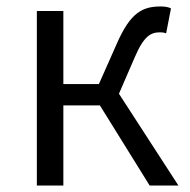

<svg xmlns="http://www.w3.org/2000/svg" viewBox="-20 -574 588 594"><path d="M94 0H176V-248H289L443 0H532L348 -284L397 -397C426 -465 448 -474 476 -474C484 -474 488 -473 494 -471L509 -548C502 -552 490 -554 478 -554C422 -554 384 -537 341 -438L286 -314H176V-540H94Z"/></svg>

Font: ChiuKong Gothic CL Normal
Style: Regular
Weight: 350
Designer: Ryoko NISHIZUKA 西塚涼子 (kana, bopomofo & ideographs); Paul D. Hunt (Latin, Greek & Cyrillic); Sandoll Communications 산돌커뮤니
Foundry: Adobe
Version: Version 1.300